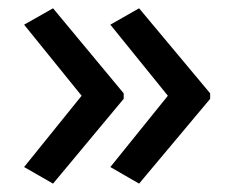

<svg xmlns="http://www.w3.org/2000/svg" viewBox="-20 -499 565 463"><path d="M486.8 -260.7 315.4 -56.2 246.1 -96.2 384.8 -268.1 246.1 -439.5 315.4 -479 486.8 -273.9ZM278.3 -260.7 107.9 -56.2 38.1 -96.2 176.8 -268.1 38.1 -439.5 107.9 -479 278.3 -273.9Z"/></svg>

Font: Open Sans Medium
Style: Regular
Weight: 500
Designer: Monotype Design Team
Foundry: Monotype Imaging Inc.
Version: Version 3.000